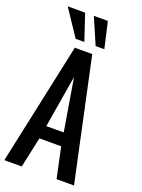

<svg xmlns="http://www.w3.org/2000/svg" viewBox="-201 -1208 958 1295"><g transform="rotate(20 278.5 -560.5)"><path d="M175.3 -218.8 128.4 0H3.4L190.9 -875H315.9L503.4 0H378.4L331.5 -218.8ZM315.9 -312.5 253.4 -687.5 190.9 -312.5ZM237.8 -1121.1H338.4L381.3 -933.6H318.8ZM50.3 -1121.1H175.3L237.8 -933.6H175.3Z"/></g></svg>

Font: OswaldRegular
Style: Regular
Weight: 400
Designer: vernon adams
Foundry: vernon adams
Version: Version 1.000